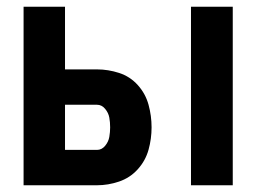

<svg xmlns="http://www.w3.org/2000/svg" viewBox="-20 -550 760 570"><path d="M547 0H671V-530H547ZM50 0H268Q301 0 333.5 -11Q366 -22 389 -47.5Q412 -73 421 -105.5Q430 -138 430 -172Q430 -206 421 -239Q412 -272 389 -297.5Q366 -323 333.5 -333.5Q301 -344 268 -344H173V-530H50ZM268 -105H173V-239H268Q282 -239 292 -227Q302 -215 304.5 -201Q307 -187 307 -172Q307 -158 304.5 -143.5Q302 -129 292 -117Q282 -105 268 -105Z"/></svg>

Font: Iosevka Sparkle
Style: Bold
Weight: 700
Designer: Belleve Invis
Foundry: Belleve Invis
Version: Version 4.5.0; ttfautohint (v1.8.3)